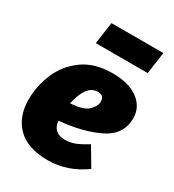

<svg xmlns="http://www.w3.org/2000/svg" viewBox="-191 -892 928 1022"><g transform="rotate(30 272.5 -381.0)"><path d="M206 -191Q213 -120 287 -120Q319 -120 349 -132Q379 -144 419 -169L486 -56Q382 20 261 20Q137 20 74.5 -42.5Q12 -105 12 -211Q12 -291 44.5 -370Q77 -449 148.5 -501.5Q220 -554 331 -554Q432 -554 488.5 -511.5Q545 -469 545 -401Q545 -300 447.5 -252Q350 -204 206 -191ZM351 -392Q351 -429 312 -429Q273 -429 249 -393.5Q225 -358 214 -302Q293 -307 322 -335Q351 -363 351 -392ZM172 -648 191 -782H510L491 -648Z"/></g></svg>

Font: FiraGO Heavy
Style: Italic
Weight: 900
Italic angle: -8°
Designer: bBox Type GmbH
Foundry: bBox Type GmbH
Version: Version 1.001